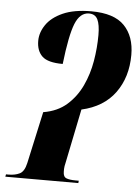

<svg xmlns="http://www.w3.org/2000/svg" viewBox="-52 -765 589 807"><g transform="rotate(5 242.0 -362.0)"><path d="M1 0 3 -10H14Q41 -10 60.5 -19.5Q80 -29 88 -65L136 -284Q196 -294 235 -328.5Q274 -363 297 -412Q320 -461 329.5 -517Q339 -573 339 -627Q339 -671 328.5 -692.5Q318 -714 292 -714Q254 -714 234 -664.5Q214 -615 200 -493Q137 -493 113 -516Q89 -539 89 -581Q89 -616 111.5 -649Q134 -682 181 -703Q228 -724 301 -724Q397 -724 440.5 -679Q484 -634 484 -556Q484 -462 436 -396Q388 -330 295 -309L249 -84Q244 -63 244 -54Q244 -45 244 -42Q244 -21 257.5 -15.5Q271 -10 297 -10H310L309 0Z"/></g></svg>

Font: Noto Serif Display ExtraCondensed ExtraBold
Style: Italic
Weight: 800
Width: 2
Italic angle: -12°
Designer: Monotype Design Team
Foundry: Monotype Imaging Inc.
Version: Version 2.009